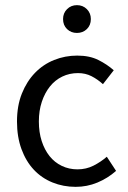

<svg xmlns="http://www.w3.org/2000/svg" viewBox="-20 -714 496 746"><path d="M274 12Q226 12 184 -5Q142 -22 111.5 -54.5Q81 -87 63.5 -134.5Q46 -182 46 -242Q46 -303 65 -350.5Q84 -398 116 -431Q148 -464 190.5 -481Q233 -498 280 -498Q328 -498 362 -481Q396 -464 422 -441L380 -387Q359 -406 335.5 -418Q312 -430 283 -430Q250 -430 222 -416.5Q194 -403 174 -378Q154 -353 142.5 -318.5Q131 -284 131 -242Q131 -200 142 -166Q153 -132 172.5 -107.5Q192 -83 220 -69.5Q248 -56 281 -56Q315 -56 343.5 -70.5Q372 -85 395 -105L431 -50Q398 -21 358 -4.5Q318 12 274 12ZM279 -586Q256 -586 240.5 -601Q225 -616 225 -640Q225 -663 240.5 -678.5Q256 -694 279 -694Q302 -694 317.5 -678.5Q333 -663 333 -640Q333 -616 317.5 -601Q302 -586 279 -586Z"/></svg>

Font: SourceSansPro
Style: Book
Weight: 400
Designer: Paul D. Hunt
Foundry: Adobe Systems Incorporated
Version: Version 2.021;PS 2.000;hotconv 1.0.86;makeotf.lib2.5.63406